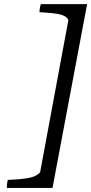

<svg xmlns="http://www.w3.org/2000/svg" viewBox="-20 -714 443 932"><path d="M402.8 -693.8 234.9 198.2H13.2Q12.2 194.3 14.2 179Q16.1 163.6 18.1 159.2Q84 156.7 121.1 149.4Q158.2 142.1 174.8 122.1L312 -617.2Q302.2 -637.2 270.3 -644.3Q238.3 -651.4 171.9 -654.8Q170.9 -658.7 173.6 -674.1Q176.3 -689.5 178.2 -693.8Z"/></svg>

Font: Common Serif Medium
Style: Italic
Weight: 500
Italic angle: -12°
Designer: Philipp H. Poll, Khaled Hosny
Foundry: Stefan Peev, Context Ltd.
Version: Version 1.026